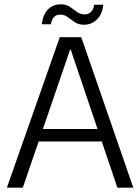

<svg xmlns="http://www.w3.org/2000/svg" viewBox="-20 -873 652 893"><path d="M12 0 258 -700H358L600 0H526L309 -642H306L86 0ZM132 -215 153 -273H459L480 -215ZM371 -758Q345 -758 327.5 -770Q310 -782 295 -793.5Q280 -805 259 -805Q243 -805 231.5 -794Q220 -783 217 -760H174Q180 -806 203.5 -829.5Q227 -853 262 -853Q288 -853 305 -841.5Q322 -830 337.5 -818Q353 -806 375 -806Q391 -806 403 -817.5Q415 -829 418 -851H460Q456 -807 431 -782.5Q406 -758 371 -758Z"/></svg>

Font: DM Sans 36pt Light
Style: Regular
Weight: 300
Designer: Colophon Foundry, Jonny Pinhorn
Foundry: Colophon Foundry
Version: Version 4.004;gftools[0.9.30]